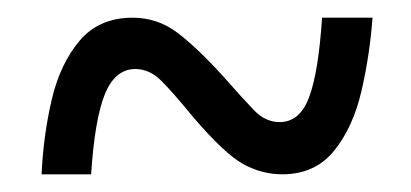

<svg xmlns="http://www.w3.org/2000/svg" viewBox="-20 -465 465 217"><path d="M27 -268Q29 -312 38.5 -352.5Q48 -393 70 -419Q92 -445 130 -445Q158 -445 180.5 -428Q203 -411 232 -379Q254 -354 267 -340.5Q280 -327 296 -327Q319 -327 329.5 -355.5Q340 -384 344 -445H401Q398 -403 388.5 -362Q379 -321 357.5 -294.5Q336 -268 299 -268Q276 -268 255 -279.5Q234 -291 198 -333Q176 -360 162.5 -373.5Q149 -387 133 -387Q110 -387 98.5 -358.5Q87 -330 83 -268Z"/></svg>

Font: Noto Serif Lao ExtraCondensed Medium
Style: Regular
Weight: 500
Width: 2
Designer: Monotype Design Team
Foundry: Monotype Imaging Inc.
Version: Version 2.003; ttfautohint (v1.8.4.7-5d5b)